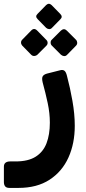

<svg xmlns="http://www.w3.org/2000/svg" viewBox="-68 -714 440 986"><path d="M-20 251Q-35 251 -41.5 243Q-48 235 -48 221V142Q-48 128 -39.5 121.5Q-31 115 -16 115H12Q77 115 115.5 90.5Q154 66 171 21.5Q188 -23 188 -84Q188 -133 177 -184.5Q166 -236 151 -291Q146 -312 151 -321.5Q156 -331 173 -336L240 -353Q254 -357 262.5 -351Q271 -345 276 -324Q292 -264 304 -196Q316 -128 316 -68Q316 23 283.5 95Q251 167 186.5 209Q122 251 27 251ZM198 -570Q192 -564 184 -564.5Q176 -565 169 -571L125 -616Q111 -630 125 -643L169 -688Q183 -701 197 -688L241 -643Q256 -628 242 -615ZM123 -432Q117 -427 108 -426.5Q99 -426 92 -433L46 -480Q40 -487 40 -495.5Q40 -504 46 -510L92 -557Q107 -573 123 -557L169 -510Q176 -504 176.5 -495Q177 -486 170 -479ZM276 -432Q269 -425 260.5 -426Q252 -427 245 -433L198 -480Q192 -486 192 -495.5Q192 -505 198 -510L245 -557Q261 -571 275 -557L322 -510Q328 -504 328.5 -495Q329 -486 322 -479Z"/></svg>

Font: Rubik SemiBold
Style: Italic
Weight: 600
Italic angle: -12°
Designer: Hubert and Fischer
Foundry: Hubert and Fischer
Version: Version 2.300;gftools[0.9.30]